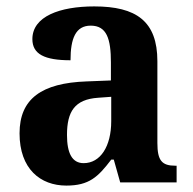

<svg xmlns="http://www.w3.org/2000/svg" viewBox="-20 -569 601 599"><path d="M187 10C258 10 286 -17 327 -71H335L355 0H531V-52H527C485 -52 471 -68 471 -123V-378C471 -503 405 -549 274 -549C167 -549 81 -518 81 -447C81 -400 119 -381 200 -381C200 -449 216 -489 263 -489C313 -489 326 -448 326 -374V-318L250 -315C110 -310 41 -261 41 -153C41 -42 106 10 187 10ZM241 -60C205 -60 189 -91 189 -148C189 -221 213 -259 286 -264L327 -267V-191C327 -112 293 -60 241 -60Z"/></svg>

Font: Noto Serif SemiCondensed
Style: Bold
Weight: 700
Width: 4
Designer: Monotype Design Team
Foundry: Monotype Imaging Inc.
Version: Version 2.015